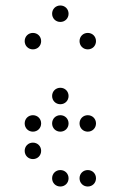

<svg xmlns="http://www.w3.org/2000/svg" viewBox="-20 -700 440 700"><path d="M200 -620C217 -620 230 -633 230 -650C230 -667 217 -680 200 -680C183 -680 170 -667 170 -650C170 -633 183 -620 200 -620ZM100 -520C117 -520 130 -533 130 -550C130 -567 117 -580 100 -580C83 -580 70 -567 70 -550C70 -533 83 -520 100 -520ZM300 -520C317 -520 330 -533 330 -550C330 -567 317 -580 300 -580C283 -580 270 -567 270 -550C270 -533 283 -520 300 -520ZM200 -320C217 -320 230 -333 230 -350C230 -367 217 -380 200 -380C183 -380 170 -367 170 -350C170 -333 183 -320 200 -320ZM100 -220C117 -220 130 -233 130 -250C130 -267 117 -280 100 -280C83 -280 70 -267 70 -250C70 -233 83 -220 100 -220ZM200 -220C217 -220 230 -233 230 -250C230 -267 217 -280 200 -280C183 -280 170 -267 170 -250C170 -233 183 -220 200 -220ZM300 -220C317 -220 330 -233 330 -250C330 -267 317 -280 300 -280C283 -280 270 -267 270 -250C270 -233 283 -220 300 -220ZM100 -120C117 -120 130 -133 130 -150C130 -167 117 -180 100 -180C83 -180 70 -167 70 -150C70 -133 83 -120 100 -120ZM200 -20C217 -20 230 -33 230 -50C230 -67 217 -80 200 -80C183 -80 170 -67 170 -50C170 -33 183 -20 200 -20ZM300 -20C317 -20 330 -33 330 -50C330 -67 317 -80 300 -80C283 -80 270 -67 270 -50C270 -33 283 -20 300 -20Z"/></svg>

Font: TINY 5x3 60
Style: Regular
Weight: 150
Designer: Jack Halten Fahnestock
Foundry: Velvetyne Type Foundry
Version: Version 1.002;hotconv 1.0.109;makeotfexe 2.5.65596